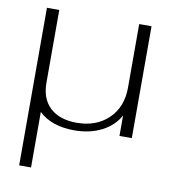

<svg xmlns="http://www.w3.org/2000/svg" viewBox="-79 -559 745 828"><g transform="rotate(10 294.0 -145.0)"><path d="M518 -490V0H464V-90Q439 -43 387 -16.5Q335 10 267 10Q168 10 112 -43V200H60V-490H114V-171Q114 -101 155.5 -62.5Q197 -24 272 -24Q358 -24 411 -75.5Q464 -127 464 -211V-490Z"/></g></svg>

Font: Fahkwang ExtraLight
Style: Regular
Weight: 275
Designer: Suppakit Chalermlarp | Katatrad Co.,Ltd.
Foundry: Cadson Demak Co.,Ltd.
Version: Version 1.000; ttfautohint (v1.6)